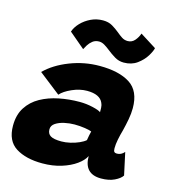

<svg xmlns="http://www.w3.org/2000/svg" viewBox="-113 -855 874 959"><g transform="rotate(15 324.0 -376.0)"><path d="M192.5 8Q107.5 8 55.2 -25Q3 -58 3 -136.5Q3 -192.5 27.8 -231Q52.5 -269.5 94.2 -292.8Q136 -316 188 -326.5Q240 -337 295 -337Q329.5 -337 362.8 -329.2Q396 -321.5 405.5 -313.5Q406 -320.5 405.2 -335.8Q404.5 -351 399.5 -360.5Q383 -400 316 -400Q278.5 -400 239 -382.5Q199.5 -365 181.5 -344L69.5 -431.5Q116 -478 190.5 -507.2Q265 -536.5 345 -536.5Q445.5 -536.5 502 -500.2Q558.5 -464 558.5 -375Q558.5 -347.5 552.8 -316.5Q547 -285.5 539.5 -255.5Q532 -229.5 527 -204.2Q522 -179 522 -158.5Q522 -144.5 526.5 -140Q531 -135.5 540 -135.5Q562.5 -135.5 578.5 -154.5L603.5 -39Q592.5 -22 564.2 -8.5Q536 5 495.5 5Q407.5 5 407.5 -87.5Q396 -63.5 365.8 -41.8Q335.5 -20 291 -6Q246.5 8 192.5 8ZM256.5 -122.5Q277.5 -122.5 301.8 -128Q326 -133.5 346.8 -142.8Q367.5 -152 378.5 -162Q380 -173 382.8 -186.5Q385.5 -200 388 -209Q379 -213.5 352.8 -217.5Q326.5 -221.5 299 -221.5Q274 -221.5 247.2 -215.8Q220.5 -210 202 -197.8Q183.5 -185.5 183.5 -166Q183.5 -143 200.2 -132.8Q217 -122.5 256.5 -122.5ZM161 -665Q169 -689 189.8 -710.8Q210.5 -732.5 239.5 -746.5Q268.5 -760.5 302 -760.5Q330.5 -760.5 350.8 -748.5Q371 -736.5 388 -722.5Q402 -710.5 415.8 -701.5Q429.5 -692.5 446.5 -692.5Q468.5 -692.5 483 -709.5Q497.5 -726.5 504 -746.5L588 -693.5Q584.5 -677 568.5 -651Q552.5 -625 524 -604.2Q495.5 -583.5 455 -583.5Q429.5 -583.5 408 -596.5Q386.5 -609.5 368.5 -624Q353.5 -636 339 -644.8Q324.5 -653.5 310.5 -653.5Q291 -653.5 277.2 -642.8Q263.5 -632 255 -618.2Q246.5 -604.5 242.5 -596Z"/></g></svg>

Font: Grandstander ExtraBold
Style: Italic
Weight: 800
Italic angle: -15°
Designer: Tyler Finck
Foundry: Etcetera Type Co
Version: Version 1.200; ttfautohint (v1.8.3)